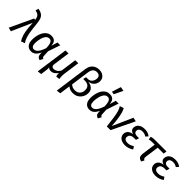

<svg xmlns="http://www.w3.org/2000/svg" viewBox="284 -2363 4130 4130"><g transform="rotate(45 2348.5 -298.5)"><path d="M127.8 -680.5 148 -752.1Q220.1 -738.1 261.8 -709.2Q303.5 -680.2 323.1 -628.7Q342.8 -577.1 349.8 -494.9Q358.8 -403.1 367.2 -335.7Q375.7 -268.3 385.7 -219.8Q395.7 -171.4 407.2 -136.3Q418.7 -101.3 432.6 -73.8Q446.6 -46.2 464.6 -20.2L377.5 11.1Q360.6 -17 346.1 -46.4Q331.7 -75.9 320.2 -111.9Q308.7 -147.8 299.8 -194.7Q290.8 -241.6 284.4 -304.4Q277.9 -367.2 274 -450L69.8 12.1L-17.2 -10.2L229.7 -537.1L264.9 -530Q260.8 -575.9 247.8 -605.8Q234.8 -635.7 206.8 -653.6Q178.8 -671.5 127.8 -680.5Z M759.9 -539.1Q804.9 -539.1 836.4 -523.1Q867.8 -507.1 885.3 -472.7Q902.8 -438.2 905.8 -381.4L949.6 -527.1H1034.4L940.2 -250.1L947.3 -113.6Q948.3 -93.5 955.3 -82Q962.4 -70.5 984.4 -62.6L945 13.1Q912.8 8 888.8 -16.9Q864.7 -41.9 863.7 -84.9L862.7 -135.6Q843.6 -94.6 818.1 -60.7Q792.6 -26.8 759.1 -7.3Q725.7 12.1 682.7 12.1Q605.7 12.1 562.7 -38Q519.6 -88 519.6 -188.1Q519.6 -231.1 527.6 -279.6Q535.6 -328.1 552.7 -374.2Q569.7 -420.2 597.7 -457.2Q625.7 -494.2 665.8 -516.7Q705.8 -539.1 759.9 -539.1ZM765 -465.5Q731.1 -465.5 706.2 -445.5Q681.3 -425.6 663.9 -392.6Q646.5 -359.7 636 -321.3Q625.5 -282.9 621 -245.5Q616.6 -208.1 616.6 -179.2Q616.6 -118.4 637 -90Q657.4 -61.6 695.2 -61.6Q720.2 -61.6 748.5 -77.6Q776.9 -93.5 806.3 -138.4Q835.7 -183.3 864.6 -269.1Q862.6 -347.8 850.1 -390.2Q837.7 -432.6 816.8 -449Q795.9 -465.5 765 -465.5Z M1581.3 -527.1 1532.3 -177.1Q1524.3 -118 1525.3 -74Q1526.3 -30 1532.3 2L1447.4 10.1Q1438.4 -17.8 1436.9 -38.8Q1435.4 -59.7 1436.4 -84.7Q1411.4 -48.7 1372.1 -18.4Q1332.8 12 1280 12Q1255 12 1234.6 3.5Q1214.2 -5 1200.3 -21.9Q1203.3 -10.8 1203.8 5.7Q1204.3 22.2 1202.3 44.7Q1200.3 67.2 1195.3 99.2L1181.3 202L1088.5 213.1L1192.5 -527.1H1284.5L1231.5 -153.1Q1226.5 -119.3 1234 -99.9Q1241.4 -80.5 1257.8 -72.6Q1274.2 -64.6 1295.1 -64.6Q1329.9 -64.6 1367.7 -86Q1405.5 -107.4 1439.3 -163.1L1489.4 -527.1Z M2003.9 -750.1Q2056.1 -750.1 2097.7 -730.1Q2139.3 -710.1 2163.3 -673.1Q2187.3 -636 2187.3 -583.1Q2187.3 -545.1 2170.3 -506.1Q2153.4 -467.2 2115.9 -438.1Q2078.4 -409.1 2015.4 -399.1Q2056.4 -395.1 2096.4 -377.6Q2136.4 -360.1 2163.3 -323.2Q2190.3 -286.2 2190.3 -223.3Q2190.3 -184.3 2175.8 -143.2Q2161.3 -102.1 2131.3 -66.6Q2101.3 -31 2054.8 -9.5Q2008.3 12.1 1944.2 12.1Q1905.2 12.1 1867.2 -1.4Q1829.3 -14.9 1798.4 -40.8L1764.4 204L1670.5 216.1L1776.5 -544.1Q1785.5 -610.1 1816.1 -656.1Q1846.6 -702.1 1894.7 -726.1Q1942.8 -750.1 2003.9 -750.1ZM2002.8 -677.5Q1947.1 -677.5 1912.7 -642.7Q1878.4 -607.8 1868.4 -538.1L1809.4 -113.3Q1832.3 -88.5 1865.2 -75.6Q1898 -62.6 1936.9 -62.6Q1983.7 -62.6 2014.1 -77.6Q2044.5 -92.6 2062.9 -117Q2081.4 -141.5 2088.9 -169.9Q2096.3 -198.4 2096.3 -225.3Q2096.3 -270.2 2079.4 -300.5Q2062.4 -330.9 2029.1 -346.8Q1995.7 -362.7 1947 -362.7H1894.2L1913.3 -433.3H1959.9Q2010.7 -433.3 2041.5 -457.2Q2072.4 -481.2 2086.3 -516.1Q2100.3 -551 2100.3 -581.9Q2100.3 -632.7 2073.4 -655.1Q2046.6 -677.5 2002.8 -677.5Z M2533.9 -539.1Q2578.9 -539.1 2610.4 -523.1Q2641.8 -507.1 2659.3 -472.7Q2676.8 -438.2 2679.8 -381.4L2723.6 -527.1H2808.4L2714.2 -250.1L2721.3 -113.6Q2722.3 -93.5 2729.3 -82Q2736.4 -70.5 2758.4 -62.6L2719 13.1Q2686.8 8 2662.8 -16.9Q2638.7 -41.9 2637.7 -84.9L2636.7 -135.6Q2617.6 -94.6 2592.1 -60.7Q2566.6 -26.8 2533.1 -7.3Q2499.7 12.1 2456.7 12.1Q2379.7 12.1 2336.7 -38Q2293.6 -88 2293.6 -188.1Q2293.6 -231.1 2301.6 -279.6Q2309.6 -328.1 2326.7 -374.2Q2343.7 -420.2 2371.7 -457.2Q2399.7 -494.2 2439.8 -516.7Q2479.8 -539.1 2533.9 -539.1ZM2539 -465.5Q2505.1 -465.5 2480.2 -445.5Q2455.3 -425.6 2437.9 -392.6Q2420.5 -359.7 2410 -321.3Q2399.5 -282.9 2395 -245.5Q2390.6 -208.1 2390.6 -179.2Q2390.6 -118.4 2411 -90Q2431.4 -61.6 2469.2 -61.6Q2494.2 -61.6 2522.5 -77.6Q2550.9 -93.5 2580.3 -138.4Q2609.7 -183.3 2638.6 -269.1Q2636.6 -347.8 2624.1 -390.2Q2611.7 -432.6 2590.8 -449Q2569.9 -465.5 2539 -465.5ZM2526.7 -606 2592.8 -812.5 2688.6 -794.3 2592.2 -594.9Z M2864.8 -506.9 2953.7 -536.2Q2975.7 -504.2 2993.1 -445.3Q3010.6 -386.4 3024 -296.5Q3037.4 -206.7 3045.3 -79.9L3249.7 -538.1L3339.6 -518.9L3089.7 0H2976.5Q2961.6 -135.8 2947.2 -234.8Q2932.7 -333.8 2913.3 -401.3Q2893.8 -468.9 2864.8 -506.9Z M3533.9 12.1Q3474.9 12.1 3431.8 -6.9Q3388.7 -25.9 3365.2 -59.9Q3341.6 -93.9 3341.6 -137Q3341.6 -170.1 3356.2 -200.6Q3370.7 -231.1 3403.8 -253.1Q3436.8 -275.1 3493.7 -282Q3450.7 -294 3425.1 -319.1Q3399.6 -344.1 3399.6 -387.1Q3399.6 -423.2 3419.7 -458.2Q3439.8 -493.2 3483.8 -516.2Q3527.9 -539.1 3598.9 -539.1Q3652 -539.1 3693.1 -523.6Q3734.2 -508.1 3763.3 -484L3715 -430.6Q3691 -447.6 3665 -457.1Q3639 -466.6 3599.1 -466.6Q3562.3 -466.6 3538.4 -455.6Q3514.5 -444.7 3503 -426.2Q3491.6 -407.8 3491.6 -384.9Q3491.6 -348.1 3515.9 -329.6Q3540.3 -311.2 3583.1 -311.2H3645.2L3624.1 -238.7H3571Q3519.3 -238.7 3490.9 -224.3Q3462.5 -209.9 3451.1 -187Q3439.6 -164.1 3439.6 -138.2Q3439.6 -103.4 3465 -82.9Q3490.4 -62.5 3542.3 -62.5Q3582.2 -62.5 3615.6 -75Q3649.1 -87.5 3689.1 -111.4L3729.3 -51Q3688.3 -21.9 3638.7 -4.9Q3589.1 12.1 3533.9 12.1Z M3929.9 -527.1H4265.3L4254.3 -451.4H4074.6L4030.8 -138.6Q4025.8 -99.7 4033.8 -83.1Q4041.8 -66.6 4066.7 -55.6L4032.5 11.1Q3991.3 2.1 3968.7 -16.4Q3946 -35 3939.9 -64.1Q3933.7 -93.2 3938.8 -134.4L3982.6 -451.4H3913.2Q3887.2 -451.4 3871.2 -450.4Q3855.1 -449.4 3842.6 -446.9Q3830 -444.4 3813 -438.4L3801 -511Q3826 -520 3856.4 -524Q3886.9 -528.1 3929.9 -527.1Z M4462.9 12.1Q4403.9 12.1 4360.8 -6.9Q4317.7 -25.9 4294.2 -59.9Q4270.6 -93.9 4270.6 -137Q4270.6 -170.1 4285.2 -200.6Q4299.7 -231.1 4332.8 -253.1Q4365.8 -275.1 4422.7 -282Q4379.7 -294 4354.1 -319.1Q4328.6 -344.1 4328.6 -387.1Q4328.6 -423.2 4348.7 -458.2Q4368.8 -493.2 4412.8 -516.2Q4456.9 -539.1 4527.9 -539.1Q4581 -539.1 4622.1 -523.6Q4663.2 -508.1 4692.3 -484L4644 -430.6Q4620 -447.6 4594 -457.1Q4568 -466.6 4528.1 -466.6Q4491.3 -466.6 4467.4 -455.6Q4443.5 -444.7 4432 -426.2Q4420.6 -407.8 4420.6 -384.9Q4420.6 -348.1 4444.9 -329.6Q4469.3 -311.2 4512.1 -311.2H4574.2L4553.1 -238.7H4500Q4448.3 -238.7 4419.9 -224.3Q4391.5 -209.9 4380.1 -187Q4368.6 -164.1 4368.6 -138.2Q4368.6 -103.4 4394 -82.9Q4419.4 -62.5 4471.3 -62.5Q4511.2 -62.5 4544.6 -75Q4578.1 -87.5 4618.1 -111.4L4658.3 -51Q4617.3 -21.9 4567.7 -4.9Q4518.1 12.1 4462.9 12.1Z"/></g></svg>

Font: Fira Sans Variable
Style: Italic
Weight: 397
Italic angle: -8°
Designer: Carrois Corporate & Edenspiekermann AG
Foundry: Carrois Corporate GbR & Edenspiekermann AG
Version: Version 4.202